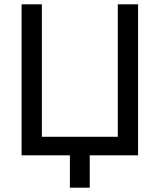

<svg xmlns="http://www.w3.org/2000/svg" viewBox="-20 -720 740 890"><path d="M80 -700H174V-86H526V-700H620V0H396V150H304V0H80Z"/></svg>

Font: PT Root UI Web Medium
Style: Regular
Weight: 500
Designer: Vitaly Kuzmin
Foundry: ParaType Ltd.
Version: Version 1.001W